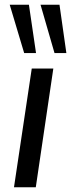

<svg xmlns="http://www.w3.org/2000/svg" viewBox="-20 -790 300 810"><path d="M39 0 114 -501H205L131 0ZM210 -566 151 -770H231L260 -566ZM82 -566 21 -770H102L132 -566Z"/></svg>

Font: Nunitoga
Style: Medium Italic
Weight: 500
Italic angle: -9°
Designer: Vernon Adams
Foundry: Vernon Adams
Version: Version 1.0